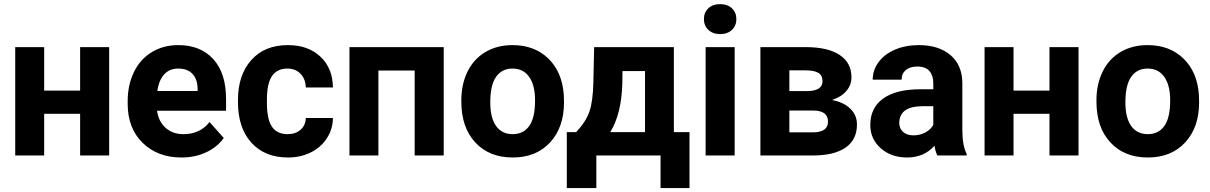

<svg xmlns="http://www.w3.org/2000/svg" viewBox="-20 -758 5898 936"><path d="M512.2 0H370.6V-203.1H195.3V0H54.2V-528.3H195.3V-316.4H370.6V-528.3H512.2Z M864.7 9.8Q748.5 9.8 675.5 -61.5Q602.5 -132.8 602.5 -251.5V-265.1Q602.5 -344.7 633.3 -407.5Q664.1 -470.2 720.5 -504.2Q776.9 -538.1 849.1 -538.1Q957.5 -538.1 1019.8 -469.7Q1082 -401.4 1082 -275.9V-218.3H745.6Q752.4 -166.5 786.9 -135.3Q821.3 -104 874 -104Q955.6 -104 1001.5 -163.1L1070.8 -85.4Q1039.1 -40.5 984.9 -15.4Q930.7 9.8 864.7 9.8ZM848.6 -423.8Q806.6 -423.8 780.5 -395.5Q754.4 -367.2 747.1 -314.5H943.4V-325.7Q942.4 -372.6 918 -398.2Q893.6 -423.8 848.6 -423.8Z M1381.8 -104Q1420.9 -104 1445.3 -125.5Q1469.7 -147 1470.7 -182.6H1603Q1602.5 -128.9 1573.7 -84.2Q1544.9 -39.6 1494.9 -14.9Q1444.8 9.8 1384.3 9.8Q1271 9.8 1205.6 -62.3Q1140.1 -134.3 1140.1 -261.2V-270.5Q1140.1 -392.6 1205.1 -465.3Q1270 -538.1 1383.3 -538.1Q1482.4 -538.1 1542.2 -481.7Q1602.1 -425.3 1603 -331.5H1470.7Q1469.7 -372.6 1445.3 -398.2Q1420.9 -423.8 1380.9 -423.8Q1331.5 -423.8 1306.4 -387.9Q1281.2 -352.1 1281.2 -271.5V-256.8Q1281.2 -175.3 1306.2 -139.6Q1331.1 -104 1381.8 -104Z M2143.1 0H2001.5V-414.1H1824.7V0H1683.6V-528.3H2143.1Z M2229 -269Q2229 -347.7 2259.3 -409.2Q2289.6 -470.7 2346.4 -504.4Q2403.3 -538.1 2478.5 -538.1Q2585.4 -538.1 2653.1 -472.7Q2720.7 -407.2 2728.5 -294.9L2729.5 -258.8Q2729.5 -137.2 2661.6 -63.7Q2593.8 9.8 2479.5 9.8Q2365.2 9.8 2297.1 -63.5Q2229 -136.7 2229 -262.7ZM2370.1 -258.8Q2370.1 -183.6 2398.4 -143.8Q2426.8 -104 2479.5 -104Q2530.8 -104 2559.6 -143.3Q2588.4 -182.6 2588.4 -269Q2588.4 -342.8 2559.6 -383.3Q2530.8 -423.8 2478.5 -423.8Q2426.8 -423.8 2398.4 -383.5Q2370.1 -343.3 2370.1 -258.8Z M2788.6 -113.8Q2836.4 -164.6 2853.5 -214.4Q2870.6 -264.2 2872.6 -355.5L2876.5 -528.3H3265.1V-113.8H3341.3V158.7H3200.2V0H2887.2V158.7H2743.2V-113.8ZM2955.1 -113.8H3124.5V-411.6H3014.6L3013.7 -348.1Q3009.3 -202.6 2955.1 -113.8Z M3561.5 0H3419.9V-528.3H3561.5ZM3411.6 -665Q3411.6 -696.8 3432.9 -717.3Q3454.1 -737.8 3490.7 -737.8Q3526.9 -737.8 3548.3 -717.3Q3569.8 -696.8 3569.8 -665Q3569.8 -632.8 3548.1 -612.3Q3526.4 -591.8 3490.7 -591.8Q3455.1 -591.8 3433.3 -612.3Q3411.6 -632.8 3411.6 -665Z M3687 0V-528.3H3907.7Q4015.6 -528.3 4073.2 -490.2Q4130.9 -452.1 4130.9 -380.9Q4130.9 -344.2 4106.7 -315.2Q4082.5 -286.1 4036.1 -270.5Q4092.8 -259.8 4125.2 -228.3Q4157.7 -196.8 4157.7 -150.9Q4157.7 -77.1 4102.3 -38.6Q4046.9 0 3941.4 0ZM3828.1 -219.2V-112.8H3941.9Q4016.6 -112.8 4016.6 -165Q4016.6 -218.3 3945.3 -219.2ZM3828.1 -314H3915.5Q3989.7 -314.9 3989.7 -361.8Q3989.7 -390.6 3969.5 -402.8Q3949.2 -415 3907.7 -415H3828.1Z M4549.8 0Q4540 -19 4535.6 -47.4Q4484.4 9.8 4402.3 9.8Q4324.7 9.8 4273.7 -35.2Q4222.7 -80.1 4222.7 -148.4Q4222.7 -232.4 4284.9 -277.3Q4347.2 -322.3 4464.8 -322.8H4529.8V-353Q4529.8 -389.6 4511 -411.6Q4492.2 -433.6 4451.7 -433.6Q4416 -433.6 4395.8 -416.5Q4375.5 -399.4 4375.5 -369.6H4234.4Q4234.4 -415.5 4262.7 -454.6Q4291 -493.7 4342.8 -515.9Q4394.5 -538.1 4459 -538.1Q4556.6 -538.1 4614 -489Q4671.4 -439.9 4671.4 -351.1V-122.1Q4671.9 -46.9 4692.4 -8.3V0ZM4433.1 -98.1Q4464.4 -98.1 4490.7 -112.1Q4517.1 -126 4529.8 -149.4V-240.2H4477.1Q4371.1 -240.2 4364.3 -167L4363.8 -158.7Q4363.8 -132.3 4382.3 -115.2Q4400.9 -98.1 4433.1 -98.1Z M5237.8 0H5096.2V-203.1H4920.9V0H4779.8V-528.3H4920.9V-316.4H5096.2V-528.3H5237.8Z M5325.2 -269Q5325.2 -347.7 5355.5 -409.2Q5385.7 -470.7 5442.6 -504.4Q5499.5 -538.1 5574.7 -538.1Q5681.6 -538.1 5749.3 -472.7Q5816.9 -407.2 5824.7 -294.9L5825.7 -258.8Q5825.7 -137.2 5757.8 -63.7Q5689.9 9.8 5575.7 9.8Q5461.4 9.8 5393.3 -63.5Q5325.2 -136.7 5325.2 -262.7ZM5466.3 -258.8Q5466.3 -183.6 5494.6 -143.8Q5522.9 -104 5575.7 -104Q5627 -104 5655.8 -143.3Q5684.6 -182.6 5684.6 -269Q5684.6 -342.8 5655.8 -383.3Q5627 -423.8 5574.7 -423.8Q5522.9 -423.8 5494.6 -383.5Q5466.3 -343.3 5466.3 -258.8Z"/></svg>

Font: SteelSelectRoboto
Style: Roboto-Bold
Weight: 700
Designer: Google
Version: Version 2.137; 2017